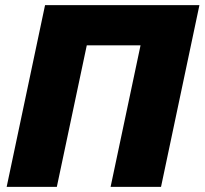

<svg xmlns="http://www.w3.org/2000/svg" viewBox="-20 -730 799 750"><path d="M6 0 156 -710H759L609 0H412L529 -553H319L202 0Z"/></svg>

Font: Geist Black
Style: Italic
Weight: 900
Italic angle: -12°
Designer: Basement.studio, Andrés Briganti, Mateo Zaragoza
Foundry: Basement.studio, Vercel, Andrés Briganti, Guido Ferreyra, Mateo Zaragoza
Version: Version 1.500; ttfautohint (v1.8.4.7-5d5b)